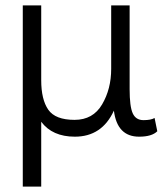

<svg xmlns="http://www.w3.org/2000/svg" viewBox="-20 -488 616 708"><path d="M64 200V-468H132V-192Q132 -121 158 -83.5Q184 -46 255 -46Q323 -46 356.5 -103Q390 -160 390 -234V-468H458V-159Q458 -95 469.5 -70Q481 -45 509 -45Q537 -45 550 -53L560 -4Q540 16 493 16Q412 16 400 -80Q356 16 256 16Q173 16 132 -39V200Z"/></svg>

Font: Didact Gothic
Style: Regular
Weight: 400
Designer: Daniel Johnson
Foundry: Daniel Johnson
Version: Version 2.101;PS 002.101;hotconv 1.0.88;makeotf.lib2.5.64775